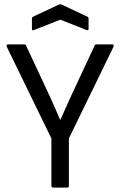

<svg xmlns="http://www.w3.org/2000/svg" viewBox="-20 -858 550 878"><path d="M224 0Q215 0 215 -9V-225L11 -644Q9 -649 11 -652Q13 -655 17 -655H90Q99 -655 100 -648L207 -419Q219 -392 231.5 -364.5Q244 -337 255 -310H256Q269 -338 281 -365.5Q293 -393 306 -421L412 -648Q413 -655 422 -655H493Q498 -655 499.5 -652Q501 -649 499 -644L295 -225V-9Q295 0 287 0ZM136 -721Q126 -716 126 -726V-773Q126 -779 132 -782L249 -837Q256 -840 262 -837L379 -782Q385 -780 385 -773V-726Q385 -717 375 -721L256 -768Z"/></svg>

Font: Sofia Sans Semi Condensed
Style: Regular
Weight: 400
Designer: Botio Nikoltchev, Ani Petrova
Foundry: lettersoup
Version: Version 4.100; ttfautohint (v1.8.4.7-5d5b)